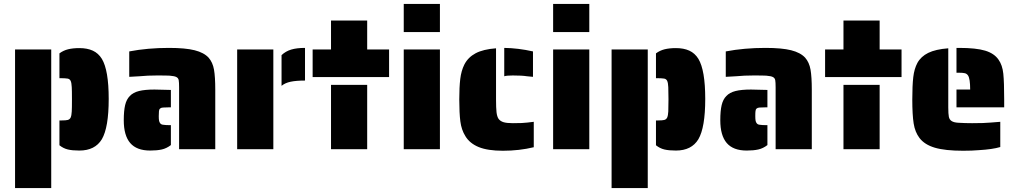

<svg xmlns="http://www.w3.org/2000/svg" viewBox="-20 -763 5201 982"><path d="M284 -20V-147H295Q317 -147 326.5 -149.5Q336 -152 341 -161Q346 -172 347 -193Q348 -208 348 -255Q348 -302 347 -317Q346 -339 341.5 -349Q337 -359 326 -361Q312 -363 295 -363H284V-490Q304 -505 328.5 -511Q353 -517 386 -517Q426 -517 454.5 -504Q483 -491 501 -462Q536 -404 536 -257Q536 -111 501 -51Q466 7 386 7Q350 7 327 1.5Q304 -4 284 -20ZM57 -510H242V199H57Z M896 -316Q896 -342 894 -353Q892 -364 882 -369Q873 -374 848 -376Q833 -377 783 -377Q735 -377 694 -373L641 -370V-500Q735 -518 844 -518Q928 -518 975.5 -506Q1023 -494 1047 -468Q1068 -444 1074.5 -407Q1081 -370 1081 -304V0H896ZM613 -148Q613 -196 620 -225.5Q627 -255 644 -272Q661 -290 691 -297.5Q721 -305 770 -305L854 -303V-214H844Q821 -214 814 -213Q794 -212 793 -194Q792 -188 792 -169Q792 -154 793.5 -146Q795 -138 799 -133Q804 -126 814 -125Q828 -123 844 -123H854V-21Q832 -4 807.5 1.5Q783 7 748 7Q679 7 646 -31.5Q613 -70 613 -148Z M1420 -481Q1441 -501 1469.5 -509.5Q1498 -518 1540 -518V-351Q1495 -351 1466.5 -345Q1438 -339 1420 -324ZM1193 -510H1378V0H1193Z M1579 -510H1673V-658H1858V-510H1970V-369H1579ZM1673 -329H1858V0H1673Z M2045 -743H2230V-599H2045ZM2045 -510H2230V0H2045Z M2675 -373Q2650 -377 2603 -377Q2572 -377 2559 -373V-518Q2630 -517 2706 -500V-370ZM2360 -67Q2340 -99 2334.5 -142Q2329 -185 2329 -254Q2329 -317 2334 -359Q2339 -401 2355 -433Q2374 -470 2412.5 -490.5Q2451 -511 2517 -516V-255Q2517 -211 2519.5 -189Q2522 -167 2530 -155Q2539 -143 2555.5 -138Q2572 -133 2603 -133Q2656 -133 2676 -136L2710 -140V-10Q2636 8 2552 8Q2474 8 2428 -11Q2382 -30 2360 -67Z M2809 -743H2994V-599H2809ZM2809 -510H2994V0H2809Z M3335 -20V-147H3346Q3368 -147 3377.5 -149.5Q3387 -152 3392 -161Q3397 -172 3398 -193Q3399 -208 3399 -255Q3399 -302 3398 -317Q3397 -339 3392.5 -349Q3388 -359 3377 -361Q3363 -363 3346 -363H3335V-490Q3355 -505 3379.5 -511Q3404 -517 3437 -517Q3477 -517 3505.5 -504Q3534 -491 3552 -462Q3587 -404 3587 -257Q3587 -111 3552 -51Q3517 7 3437 7Q3401 7 3378 1.5Q3355 -4 3335 -20ZM3108 -510H3293V199H3108Z M3947 -316Q3947 -342 3945 -353Q3943 -364 3933 -369Q3924 -374 3899 -376Q3884 -377 3834 -377Q3786 -377 3745 -373L3692 -370V-500Q3786 -518 3895 -518Q3979 -518 4026.5 -506Q4074 -494 4098 -468Q4119 -444 4125.5 -407Q4132 -370 4132 -304V0H3947ZM3664 -148Q3664 -196 3671 -225.5Q3678 -255 3695 -272Q3712 -290 3742 -297.5Q3772 -305 3821 -305L3905 -303V-214H3895Q3872 -214 3865 -213Q3845 -212 3844 -194Q3843 -188 3843 -169Q3843 -154 3844.5 -146Q3846 -138 3850 -133Q3855 -126 3865 -125Q3879 -123 3895 -123H3905V-21Q3883 -4 3858.5 1.5Q3834 7 3799 7Q3730 7 3697 -31.5Q3664 -70 3664 -148Z M4200 -510H4294V-658H4479V-510H4591V-369H4200ZM4294 -329H4479V0H4294Z M4872 -305H4942Q4942 -361 4931 -377Q4925 -386 4915 -388.5Q4905 -391 4886 -391H4872V-518H4886Q4972 -518 5018.5 -504Q5065 -490 5087 -458Q5107 -430 5111.5 -386Q5116 -342 5116 -254V-214H4872ZM4683 -57Q4660 -87 4653 -131.5Q4646 -176 4646 -254Q4646 -326 4651 -368.5Q4656 -411 4672 -441Q4690 -474 4727.5 -492.5Q4765 -511 4830 -516V-214Q4830 -180 4833 -165.5Q4836 -151 4847 -144Q4859 -136 4884 -135Q4916 -133 4952 -133Q5016 -133 5045 -136L5096 -140V-11Q5056 1 4986 5Q4952 8 4906 8Q4814 8 4761.5 -7.5Q4709 -23 4683 -57Z"/></svg>

Font: Saira Stencil One
Style: Regular
Weight: 400
Designer: Hector Gatti with collaboration of the Omnibus-Type team
Foundry: Omnibus-Type
Version: Version 1.004